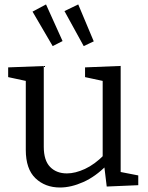

<svg xmlns="http://www.w3.org/2000/svg" viewBox="-20 -825 660 854"><path d="M247 9Q180.7 9 137.7 -32.2Q94.7 -73.3 94.7 -158.3V-477L104.7 -463L16.3 -482V-525.3L174.7 -531.3V-172.3Q174.7 -111.7 202.7 -82.7Q230.7 -53.7 277.7 -53.7Q314.7 -53.7 358 -73.7Q401.3 -93.7 443.3 -136.3L436.7 -118.3V-479L446.7 -463L358.3 -482V-525.3L516.7 -531.7V-48.7L504.7 -62.3L595 -44.7V-1.3L454.7 4.7L442.7 -94.3L454.3 -89.7Q404.7 -39.3 350.3 -15.2Q296 9 247 9ZM214.3 -620 258.3 -642.3 184.7 -805.3 124.7 -773.3ZM352.3 -620 397 -641 328 -805.3 266.7 -775.7Z"/></svg>

Font: Bitter Thin
Style: Regular
Weight: 100
Designer: Sol Matas, and Bitter project Authors
Foundry: Sol Matas
Version: Version 2.002